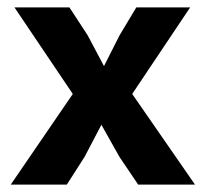

<svg xmlns="http://www.w3.org/2000/svg" viewBox="-20 -497 553 517"><path d="M492 -477 336 -244 505 0H352L302 -74L253 -161L208 -75L160 0H9L176 -244L19 -477H167L216 -402L260 -319L302 -402L347 -477Z"/></svg>

Font: Holmes&Hills Bold
Style: Bold
Weight: 500
Designer: Noopur Datye, Girish Dalvi, Yashodeep Gholap, Pallavi Karambelkar
Foundry: Ek Type
Version: ""